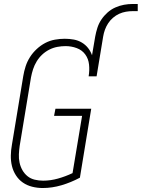

<svg xmlns="http://www.w3.org/2000/svg" viewBox="-20 -938 713 966"><path d="M195 8Q168 8 142 1.5Q116 -5 95 -19.5Q74 -34 60 -56Q46 -78 40 -103Q34 -128 34.5 -155.5Q35 -183 40 -210L97 -555Q101 -580 109 -604.5Q117 -629 131 -651Q145 -673 165 -691.5Q185 -710 208 -722Q231 -734 256.5 -738.5Q282 -743 306 -743Q329 -743 351 -739Q373 -735 391.5 -724Q410 -713 423 -696.5Q436 -680 443 -660L459 -754Q463 -776 470 -798Q477 -820 490 -839.5Q503 -859 521 -875Q539 -891 560.5 -900.5Q582 -910 604 -914Q626 -918 648 -918H673V-882H648Q631 -882 613.5 -879Q596 -876 579.5 -868.5Q563 -861 548.5 -848.5Q534 -836 524 -820.5Q514 -805 508 -788.5Q502 -772 499 -754L466 -554H426Q431 -584 428 -613Q425 -642 409 -664Q393 -686 366 -696Q339 -706 310 -706Q289 -706 268 -702Q247 -698 227.5 -688Q208 -678 192 -663Q176 -648 164.5 -629Q153 -610 146.5 -590Q140 -570 136 -549L79 -204Q76 -183 75 -161.5Q74 -140 78.5 -119.5Q83 -99 93 -81.5Q103 -64 118.5 -51.5Q134 -39 154.5 -34Q175 -29 197 -29Q234 -29 271.5 -39.5Q309 -50 345 -67L393 -355H252L259 -391H439L382 -44Q337 -20 289.5 -6Q242 8 195 8Z"/></svg>

Font: Iosevka SS04 Extralight
Style: Italic
Weight: 200
Italic angle: -9°
Monospace: yes
Designer: Belleve Invis
Foundry: Belleve Invis
Version: Version 19.0.0; ttfautohint (v1.8.4)